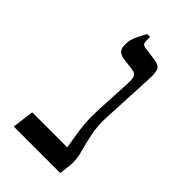

<svg xmlns="http://www.w3.org/2000/svg" viewBox="-186 -638 697 697"><g transform="rotate(45 162.5 -290.0)"><path d="M30 0 41 -84H221Q217 -110 212.5 -135Q208 -160 205.5 -191Q203 -222 205 -265L212 -398Q214 -428 208.5 -438.5Q203 -449 183 -451L142 -456Q126 -458 115.5 -466Q105 -474 105 -496Q105 -522 117.5 -546Q130 -570 135 -580H150V-563Q150 -550 154 -545.5Q158 -541 172 -539L217 -533Q248 -529 252.5 -512Q257 -495 255 -463L245 -260Q243 -218 250.5 -181Q258 -144 266.5 -114Q275 -84 275 -62Q275 -52 273 -34.5Q271 -17 269 0Z"/></g></svg>

Font: Frank Ruhl Libre Light
Style: Regular
Weight: 300
Designer: Yanek Iontef
Foundry: Fontef
Version: Version 6.003;gftools[0.9.30]